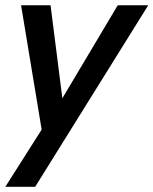

<svg xmlns="http://www.w3.org/2000/svg" viewBox="-20 -508 590 738"><path d="M0.5 210 140.1 -9.8 61 -487.8H174.3L219.7 -130.4L432.6 -487.8H549.8L115.2 210Z"/></svg>

Font: Acari Sans SemiBold
Style: Italic
Weight: 600
Italic angle: -13°
Designer: Alfredo Marco Pradil and Stefan Peev
Foundry: Hanken Design Co.
Version: Version 1.045;January 11, 2019;FontCreator 11.5.0.2425 64-bi